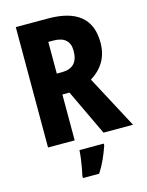

<svg xmlns="http://www.w3.org/2000/svg" viewBox="-136 -797 843 1100"><g transform="rotate(-15 286.0 -246.5)"><path d="M259 -714Q514 -714 514 -504Q514 -438 485.5 -390.5Q457 -343 406 -312L572 0H397L268 -272H226V0H68V-714ZM255 -584H226V-396H256Q353 -396 353 -497Q353 -584 255 -584ZM382 72Q369 110 352 148Q335 186 312 221H216V208Q220 190 225 163Q230 136 233.5 108.5Q237 81 238 61H382Z"/></g></svg>

Font: Noto Sans Ethiopic Condensed ExtraBold
Style: Regular
Weight: 800
Width: 3
Designer: Monotype Design Team
Foundry: Monotype Imaging Inc.
Version: Version 2.102; ttfautohint (v1.8.4.7-5d5b)